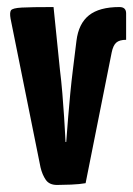

<svg xmlns="http://www.w3.org/2000/svg" viewBox="-20 -520 378 545"><path d="M142 5Q120 5 110 -9.5Q100 -24 95 -45L10 -467Q7 -484 11 -490.5Q15 -497 41.5 -498.5Q68 -500 132 -500L150 -323Q154 -291 157 -255Q160 -219 162 -187.5Q164 -156 165 -136.5Q166 -117 166 -117H168Q168 -117 169.5 -136.5Q171 -156 173.5 -187.5Q176 -219 179.5 -255Q183 -291 187 -323L197 -404Q203 -453 232.5 -476.5Q262 -500 319 -500Q338 -500 338 -482V-407Q319 -407 310 -399Q301 -391 297 -371L223 0Q206 3 182 4Q158 5 142 5Z"/></svg>

Font: Yanone Kaffeesatz ExtraLight
Style: Regular
Weight: 200
Designer: Yanone (Cyrillic: Daniel Pouzeot, Huerta Tipografica, and Cyreal)
Foundry: Yanone
Version: Version 2.003